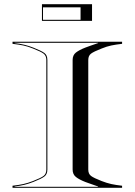

<svg xmlns="http://www.w3.org/2000/svg" viewBox="-20 -900 645 920"><path d="M181 -800V-880H421V-800ZM186 -805H366V-865H186ZM40 -690V-700H565V-690Q534.5 -686.5 513 -682Q491.5 -677.5 467 -667.5Q429.5 -653 416.2 -643Q403 -633 403 -612.5V-87.5Q403 -67 416.2 -57Q429.5 -47 467 -32.5Q491.5 -23 513 -18.2Q534.5 -13.5 565 -10V0H40V-10Q70.5 -13.5 92 -18.2Q113.5 -23 138 -32.5Q175.5 -47 188.8 -57Q202 -67 202 -87.5V-612.5Q202 -633 188.8 -643Q175.5 -653 138 -667.5Q113.5 -677.5 92 -682Q70.5 -686.5 40 -690ZM50 -6.5V-5H450V-6.5Q430.5 -13.5 417 -18Q403.5 -22.5 389 -28Q359.5 -39.5 343.8 -52Q328 -64.5 328 -87.5V-612.5Q328 -636 343.8 -648.2Q359.5 -660.5 389 -672Q403.5 -677.5 417 -682.2Q430.5 -687 450 -693.5V-695H50V-693.5Q77 -690.5 98 -685.2Q119 -680 140.5 -671.5Q177.5 -657 192.2 -646.5Q207 -636 207 -612.5V-87.5Q207 -64.5 192.2 -53.8Q177.5 -43 140.5 -28.5Q119 -20 98 -14.8Q77 -9.5 50 -6.5Z"/></svg>

Font: Engraving Unshaded CC
Style: Bold
Weight: 700
Designer: indestructible type*
Foundry: Cowboy Collective
Version: Version 1.000